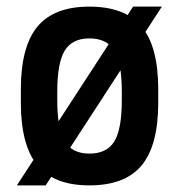

<svg xmlns="http://www.w3.org/2000/svg" viewBox="-20 -550 540 580"><path d="M31 10 382 -530H469L118 10ZM250 10Q143 10 93 -50.5Q43 -111 43 -240V-280Q43 -409 93 -469.5Q143 -530 250 -530Q358 -530 408 -469.5Q458 -409 458 -280V-240Q458 -111 408 -50.5Q358 10 250 10ZM250 -86Q303 -86 325.5 -123Q348 -160 348 -248V-273Q348 -360 325.5 -397Q303 -434 250 -434Q198 -434 175.5 -397Q153 -360 153 -273V-248Q153 -160 175.5 -123Q198 -86 250 -86Z"/></svg>

Font: M PLUS 1 Code Medium
Style: Regular
Weight: 500
Designer: Coji Morishita
Foundry: UNDERFOREST DESIGN
Version: Version 1.002